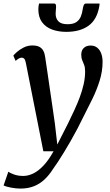

<svg xmlns="http://www.w3.org/2000/svg" viewBox="-62 -825 628 1094"><path d="M85.5 -465.5Q82 -484 76.2 -490.2Q70.5 -496.5 62.5 -496.5Q54.5 -496.5 46 -492Q37.5 -487.5 27 -478L14 -508Q18 -514 33.5 -528Q49 -542 72.2 -554Q95.5 -566 122.5 -566Q147.5 -566 162.5 -558Q177.5 -550 185.2 -535Q193 -520 195.5 -499Q202.5 -451.5 209.5 -404.5Q216.5 -357.5 223.2 -310.5Q230 -263.5 237 -216.2Q244 -169 250.5 -122.5L264.5 -1.5L325.5 -121.5Q344.5 -160.5 362 -198.2Q379.5 -236 393 -272.5Q406.5 -309 414.8 -345.5Q423 -382 423 -418.5Q423 -440.5 417.5 -454.8Q412 -469 406.5 -482Q401 -495 401 -513.5Q401 -538 415.5 -551.8Q430 -565.5 454.5 -565.5Q477 -565.5 492 -553.2Q507 -541 514.8 -520Q522.5 -499 522.5 -473Q522.5 -419 506 -366Q489.5 -313 465 -262.8Q440.5 -212.5 416.5 -166Q398.5 -128.5 379 -91.5Q359.5 -54.5 339.8 -20.2Q320 14 301.8 44Q283.5 74 267.5 98.2Q251.5 122.5 239 139.5Q217.5 173.5 191 198.2Q164.5 223 131 236.2Q97.5 249.5 54 249.5Q29.5 249.5 0.5 244Q-28.5 238.5 -41.5 231.5L-14.5 153.5Q-5.5 160.5 17.5 169Q40.5 177.5 71 177.5Q98.5 177.5 127.5 163.5Q156.5 149.5 185.8 118.5Q215 87.5 243 37H185ZM246.5 -805Q253.5 -805 255.5 -799.5Q257.5 -794 257.5 -785.5Q257.5 -776.5 256.2 -766.2Q255 -756 255 -747Q255 -719.5 271 -703.2Q287 -687 323 -687Q355 -687 372.8 -699Q390.5 -711 398.5 -730.8Q406.5 -750.5 409.5 -773.5Q411 -785 415 -795Q419 -805 428.5 -805H505Q505 -801.5 505 -798Q505 -794.5 504 -790.5Q491 -713 442.2 -678.2Q393.5 -643.5 316 -643.5Q270 -643.5 234 -657Q198 -670.5 177.2 -699Q156.5 -727.5 156.5 -772Q156.5 -780 157.5 -788.5Q158.5 -797 160.5 -805Z"/></svg>

Font: Merriweather 20pt Medium
Style: Italic
Weight: 500
Italic angle: -7.8°
Version: Version 2.101